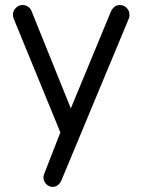

<svg xmlns="http://www.w3.org/2000/svg" viewBox="-20 -517 564 761"><path d="M188.5 223.6Q212.4 223.6 224.1 196.3L490.7 -443.8Q493.2 -449.7 493.2 -456.5Q493.2 -463.4 492.2 -468.3Q489.3 -478 481.4 -486.3Q470.2 -497.1 455.1 -497.1Q439.9 -497.1 430.2 -486.8Q423.8 -481 419.4 -470.7L260.7 -87.4L105 -473.1Q101.1 -483.9 91.1 -490.5Q81.1 -497.1 69.3 -497.1Q53.7 -497.1 42.5 -485.4Q31.2 -473.6 31.2 -458Q31.2 -450.7 34.7 -441.9L219.2 7.8L154.8 173.3Q152.3 180.2 152.3 184.8Q152.3 189.5 152.8 192.4Q153.3 195.3 154.1 198Q154.8 200.7 156.2 203.1Q158.7 208.5 164.1 213.4Q174.3 223.6 188.5 223.6Z"/></svg>

Font: YuPearl-Light
Style: Light
Weight: 300
Designer: Max Yao
Foundry: Max-Everyday
Version: Version 1.011; ttfautohint (v1.8.3)